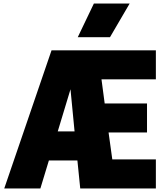

<svg xmlns="http://www.w3.org/2000/svg" viewBox="-20 -1064 940 1084"><path d="M712 -854ZM601 -854H419L510 -1044H712ZM860 0H433L417 -158H256L208 0H4L271 -780H860V-616H553L571 -480H810V-316H593L614 -164H860ZM401 -322 378 -560 306 -322Z"/></svg>

Font: Tanohe Sans Black
Style: Regular
Weight: 900
Designer: Village Type and Design LLC & Cristiano Sobral
Foundry: Cooper Hewitt Smithsonian Design Museum
Version: Version 1.00;March 11, 2020;FontCreator 12.0.0.2522 64-bit; 